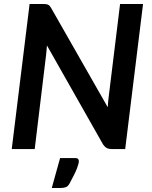

<svg xmlns="http://www.w3.org/2000/svg" viewBox="-20 -743 758 957"><path d="M693 -723 604 0H537Q522 0 512.2 -5.2Q502.5 -10.5 494 -22.5L214 -516.5Q213 -504 212 -492.8Q211 -481.5 210 -471.5L153 0H38.5L127.5 -723H195.5Q204 -723 209.8 -722.2Q215.5 -721.5 220 -719.2Q224.5 -717 228 -713Q231.5 -709 235.5 -702L517 -208.5Q518 -223.5 519.2 -237.2Q520.5 -251 522 -262.5L578.5 -723ZM355 45Q366.5 45 369.8 50Q373 55 373 60Q373 65.5 371 74Q369 82.5 364 95.5Q359 108.5 349.8 127.2Q340.5 146 326.5 172Q318.5 186 308 190Q297.5 194 281.5 194H238L279.5 45Z"/></svg>

Font: Lato 2
Style: Bold Italic
Weight: 700
Italic angle: -7°
Designer: Lukasz Dziedzic with Adam Twardoch and Botio Nikoltchev
Foundry: tyPoland Lukasz Dziedzic
Version: Version 2.015; 2015-08-06; http://www.latofonts.com/